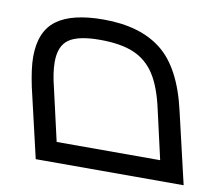

<svg xmlns="http://www.w3.org/2000/svg" viewBox="-62 -572 725 643"><g transform="rotate(10 300.5 -250.0)"><path d="M601 0H98L43 -236Q30 -298 30 -336Q30 -423 82 -461.5Q134 -500 241 -500Q366 -500 439 -442Q512 -384 544 -244ZM104 -332Q104 -295 117 -244L157 -69H509L471 -236Q455 -309 428 -351Q401 -393 356.5 -412Q312 -431 241 -431Q168 -431 136 -409Q104 -387 104 -332Z"/></g></svg>

Font: Cairo
Style: Italic
Weight: 400
Italic angle: -13°
Designer: Mohamed Gaber, Accademia di Belle Arti di Urbino and others
Foundry: Kief Type Foundry, Accademia di Belle Arti di Urbino and others
Version: Version 3.011